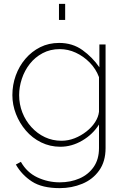

<svg xmlns="http://www.w3.org/2000/svg" viewBox="-20 -750 647 993"><path d="M292 9Q239 9 193 -13.5Q147 -36 114 -74.5Q81 -113 62.5 -160.5Q44 -208 44 -258Q44 -311 61.5 -359.5Q79 -408 111.5 -446Q144 -484 188 -506Q232 -528 286 -528Q355 -528 406.5 -491Q458 -454 494 -402V-520H526V16Q526 85 493 131.5Q460 178 405.5 200.5Q351 223 289 223Q198 223 145.5 189Q93 155 62 101L88 87Q119 142 173.5 167.5Q228 193 289 193Q345 193 391 173Q437 153 464.5 113.5Q492 74 492 16V-106Q460 -55 405.5 -23Q351 9 292 9ZM298 -22Q333 -22 366 -35Q399 -48 427 -70Q455 -92 472 -118.5Q489 -145 492 -172V-351Q476 -394 444 -426.5Q412 -459 372 -477.5Q332 -496 289 -496Q240 -496 200.5 -475Q161 -454 134 -419.5Q107 -385 93 -342.5Q79 -300 79 -258Q79 -211 95.5 -168.5Q112 -126 142.5 -92.5Q173 -59 212.5 -40.5Q252 -22 298 -22ZM285 -647V-730H317V-647Z"/></svg>

Font: Raleway Thin ExtraLight
Style: Regular
Weight: 250
Version: Version 4.026